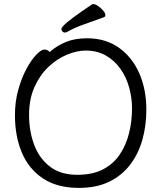

<svg xmlns="http://www.w3.org/2000/svg" viewBox="-20 -900 785 938"><path d="M488 -816Q439 -798 390.5 -781Q342 -764 308 -744Q302 -741 297 -741Q290 -741 285 -746Q280 -751 280 -758Q280 -764 292 -776.5Q304 -789 336.5 -813.5Q369 -838 430 -879Q432 -880 436 -880Q446 -880 459.5 -870.5Q473 -861 484 -848.5Q495 -836 495 -826Q495 -819 488 -816ZM223 -646Q258 -677 302 -695Q346 -713 405 -713Q495 -713 560 -667.5Q625 -622 660 -543Q695 -464 695 -363Q695 -286 675.5 -217Q656 -148 615.5 -95Q575 -42 513 -12Q451 18 366 18Q259 18 189.5 -28.5Q120 -75 86.5 -155Q53 -235 53 -337Q53 -404 69.5 -462.5Q86 -521 110 -565Q134 -609 158 -633.5Q182 -658 197 -658Q205 -658 212 -654.5Q219 -651 223 -646ZM358 -46Q432 -46 483 -72.5Q534 -99 565 -145Q596 -191 610.5 -249.5Q625 -308 625 -371Q625 -422 611 -472.5Q597 -523 568.5 -563.5Q540 -604 497.5 -628.5Q455 -653 399 -653Q356 -653 307.5 -633Q259 -613 217 -573.5Q175 -534 148.5 -475Q122 -416 122 -339Q122 -259 147 -192.5Q172 -126 224 -86Q276 -46 358 -46Z"/></svg>

Font: Moon Stars Kai T
Style: Regular
Weight: 400
Designer: GuiWonder
Version: Version 1.101